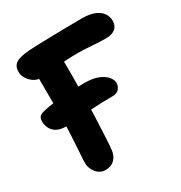

<svg xmlns="http://www.w3.org/2000/svg" viewBox="-170 -835 920 974"><g transform="rotate(-30 290.0 -347.5)"><path d="M106.2 -276.2Q71.4 -276.2 50.6 -288.4Q29.8 -300.6 20.8 -319.8Q11.8 -339 11.8 -359.2Q11.8 -374.8 18.8 -384.6Q25.8 -394.4 46.6 -399.4Q82.8 -408.6 127.6 -413.2Q172.4 -417.8 216.6 -419.5Q260.8 -421.2 293 -421.2Q346 -421.2 377.7 -407.4Q409.4 -393.6 423.3 -374.9Q437.2 -356.2 437.2 -341Q437.2 -321.6 424.3 -306.5Q411.4 -291.4 388.6 -291.4Q320.6 -291.4 265.8 -287.6Q211 -283.8 171.1 -280Q131.2 -276.2 106.2 -276.2ZM168.2 15.2Q137.4 15.2 116.3 -10.4Q95.2 -36 95.2 -68.2Q95.2 -85.6 98.5 -130.3Q101.8 -175 104.7 -234.5Q107.6 -294 107.6 -354Q107.6 -433.2 107.4 -484.3Q107.2 -535.4 107.2 -568.1Q107.2 -600.8 105.6 -625.6L258 -631.4Q259.4 -622.2 260 -586.9Q260.6 -551.6 260.7 -492.3Q260.8 -433 259.2 -351.4Q258.4 -288.4 255.7 -228.5Q253 -168.6 250.7 -122.7Q248.4 -76.8 245.6 -55.8Q242 -24.4 222.1 -4.6Q202.2 15.2 168.2 15.2ZM117.8 -553Q96.4 -553 77.2 -565.3Q58 -577.6 46.1 -596.9Q34.2 -616.2 34.2 -636.4Q34.2 -669.4 56.4 -684.6Q78.6 -699.8 135.6 -704.2Q149.8 -705.2 183.4 -706.5Q217 -707.8 261.3 -708.7Q305.6 -709.6 354 -710.5Q402.4 -711.4 447.2 -711.4Q494.4 -711.4 522.8 -699.1Q551.2 -686.8 564.6 -667Q578 -647.2 578 -622.6Q578 -593.2 558.6 -577.7Q539.2 -562.2 504 -562.2Q465.2 -562.2 421.7 -565.8Q378.2 -569.4 341.4 -569.4Q293.4 -569.4 248.8 -565.5Q204.2 -561.6 170.1 -557.3Q136 -553 117.8 -553Z"/></g></svg>

Font: Shantell Sans Light
Style: Regular
Weight: 300
Designer: Stephen Nixon, Anya Danilova, Shantell Martin
Foundry: Arrow Type
Version: Version 1.011;[c5ecc13dd]